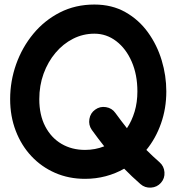

<svg xmlns="http://www.w3.org/2000/svg" viewBox="-20 -743 785 859"><path d="M360.4 57.1Q287.6 57.1 226.3 30.3Q165 3.4 120.1 -44.7Q75.2 -92.8 50.3 -158Q25.4 -223.1 25.4 -299.3Q25.4 -379.9 52.2 -455.6Q79.1 -531.2 128.9 -591.6Q178.7 -651.9 248 -687.3Q317.4 -722.7 402.3 -722.7Q481 -722.7 541 -688.7Q601.1 -654.8 641.8 -598.4Q682.6 -542 703.4 -473.1Q724.1 -404.3 724.1 -334Q724.1 -257.8 700.4 -190.7Q676.8 -123.5 634.8 -72.3Q662.1 -44.9 693.8 -17.1Q713.9 0.5 715.8 27.6Q717.8 54.7 700.2 74.7Q682.6 94.7 655.5 96.4Q628.4 98.1 608.4 80.6Q569.3 46.4 535.6 11.7Q497.1 33.7 452.9 45.4Q408.7 57.1 360.4 57.1ZM360.4 -72.3Q405.8 -72.3 446.3 -88.4Q419.4 -122.1 390.6 -162.1Q375.5 -183.6 379.9 -210.4Q384.3 -237.3 405.8 -252.4Q427.2 -268.1 454.1 -263.7Q481 -259.3 496.1 -237.8Q523.4 -200.2 547.9 -169.4Q569.8 -202.1 582.3 -243.7Q594.7 -285.2 594.7 -334Q594.7 -408.7 569.3 -467Q543.9 -525.4 500.2 -558.8Q456.5 -592.3 402.3 -592.3Q351.6 -592.3 306.9 -569.6Q262.2 -546.9 228.3 -506.6Q194.3 -466.3 175 -413.3Q155.8 -360.4 155.8 -299.3Q155.8 -228.5 182.4 -177.5Q209 -126.5 255.1 -99.4Q301.3 -72.3 360.4 -72.3Z"/></svg>

Font: Mikhak Bold
Style: Regular
Weight: 700
Designer: Amin Abedi
Version: Version 3.3